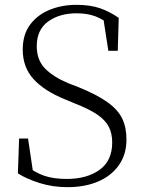

<svg xmlns="http://www.w3.org/2000/svg" viewBox="-20 -759 595 794"><path d="M259 15Q197 15 142.5 -2.5Q88 -20 54 -42L59 -186H96L119 -31L80 -51L77 -81Q125 -45 163.5 -32Q202 -19 256 -19Q339 -19 391.5 -56.5Q444 -94 444 -170Q444 -207 430 -234.5Q416 -262 382.5 -285Q349 -308 290 -331L249 -348Q163 -383 118.5 -432Q74 -481 74 -554Q74 -616 104.5 -657Q135 -698 185.5 -718.5Q236 -739 296 -739Q353 -739 393.5 -725Q434 -711 471 -685L467 -549H428L405 -698L444 -678L445 -649Q408 -679 374.5 -691.5Q341 -704 297 -704Q226 -704 179 -670Q132 -636 132 -568Q132 -510 167 -475Q202 -440 262 -415L306 -398Q382 -367 425 -336Q468 -305 485.5 -268.5Q503 -232 503 -182Q503 -121 472 -76.5Q441 -32 386 -8.5Q331 15 259 15Z"/></svg>

Font: Noto Serif KR ExtraLight ExtraLight
Style: Regular
Weight: 250
Version: Version 2.003-H1;hotconv 1.1.1;makeotfexe 2.6.0